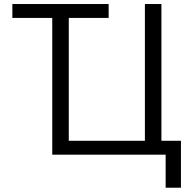

<svg xmlns="http://www.w3.org/2000/svg" viewBox="-20 -750 941 931"><path d="M40 -663.1V-730.5H506.8V-663.1H313.5V-67.4H682.6V-730.5H762.7V-67.4H857.4V160.2H783.2V0H233.4V-663.1Z"/></svg>

Font: GenEi M Gothic v2 Regular
Style: Regular
Weight: 400
Version: Version 2.0